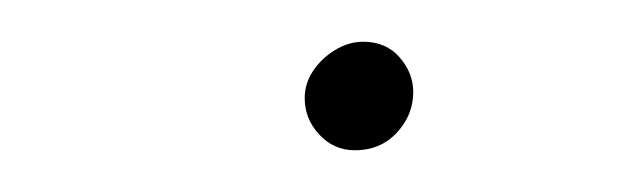

<svg xmlns="http://www.w3.org/2000/svg" viewBox="-20 -414 306 92"><path d="M150 -342Q140 -342 133 -349.5Q126 -357 126 -367Q126 -374 130 -380Q134 -386 140.5 -390Q147 -394 154 -394Q165 -394 171.5 -386.5Q178 -379 178 -370Q178 -362 174 -355.5Q170 -349 164 -345.5Q158 -342 150 -342Z"/></svg>

Font: MuseoModerno Thin Thin
Style: Italic
Weight: 250
Italic angle: -9°
Version: Version 1.003